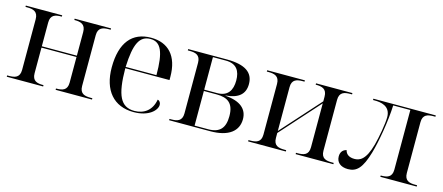

<svg xmlns="http://www.w3.org/2000/svg" viewBox="-43 -967 3220 1397"><g transform="rotate(15 1567.0 -268.0)"><path d="M23 0H297V-10H294C250 -10 212 -18 212 -77V-270H476V-77C476 -18 438 -10 394 -10H391V0H665V-10H652C608 -10 570 -18 570 -77V-459C570 -518 608 -526 652 -526H665V-536H391V-526H394C438 -526 476 -517 476 -458V-280H212V-459C212 -518 250 -526 294 -526H297V-536H23V-526H36C80 -526 118 -517 118 -458V-77C118 -18 80 -10 36 -10H23Z M980 10C1095 10 1151 -49 1151 -90C1151 -105 1143 -120 1127 -123C1113 -42 1058 0 983 0C880 0 841 -79 840 -283H1173V-307C1173 -465 1094 -546 965 -546C823 -546 743 -451 743 -264C743 -91 830 10 980 10ZM1072 -293H840C847 -468 881 -536 963 -536C1041 -536 1072 -468 1072 -293Z M1246 0H1556C1696 0 1763 -58 1763 -146C1763 -221 1710 -270 1596 -278V-280C1693 -288 1739 -329 1739 -404C1739 -490 1677 -536 1537 -536H1246V-526H1259C1303 -526 1341 -517 1341 -458V-77C1341 -18 1303 -10 1259 -10H1246ZM1532 -281H1435V-526H1532C1614 -526 1643 -477 1643 -405C1643 -332 1613 -281 1532 -281ZM1537 -10H1435V-271H1531C1615 -271 1662 -239 1662 -142C1662 -54 1626 -10 1537 -10Z M1841 0H2125V-10H2112C2068 -10 2030 -18 2030 -77V-114L2294 -408V-77C2294 -18 2256 -10 2212 -10H2199V0H2483V-10H2470C2426 -10 2388 -18 2388 -77V-459C2388 -518 2426 -526 2470 -526H2483V-536H2209V-526H2212C2256 -526 2294 -517 2294 -458V-423L2030 -129V-459C2030 -518 2068 -526 2112 -526H2125V-536H1841V-526H1854C1898 -526 1936 -517 1936 -458V-77C1936 -18 1898 -10 1854 -10H1841Z M2594 7C2660 7 2698 -33 2734 -155C2760 -244 2788 -403 2793 -526H2922V-77C2922 -18 2884 -10 2840 -10H2837V0H3111V-10H3098C3054 -10 3016 -18 3016 -77V-459C3016 -518 3054 -526 3098 -526H3111V-536H2641V-526H2654C2698 -526 2773 -517 2773 -432C2773 -382 2753 -273 2738 -218C2704 -93 2659 -77 2620 -77C2580 -77 2556 -95 2550 -124C2523 -119 2506 -98 2506 -66C2506 -22 2537 7 2594 7Z"/></g></svg>

Font: Noto Serif Display
Style: Regular
Weight: 400
Designer: Monotype Design Team
Foundry: Monotype Imaging Inc.
Version: Version 2.009